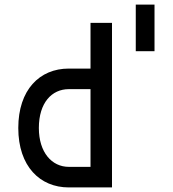

<svg xmlns="http://www.w3.org/2000/svg" viewBox="-20 -820 755 840"><path d="M281 -430H376V-90H281C207 -90 150 -153 150 -260C150 -371 207 -430 281 -430ZM60 -260C60 -92 155 0 281 0H470V-720H376V-520H281C153 -520 60 -427 60 -260ZM574 -596H656V-800H574Z"/></svg>

Font: Grotesk 02 Mince
Style: Bold
Weight: 400
Designer: Frank Adebiaye, contributions by Jérémy Landes, Ariel Martín Pérez
Foundry: Velvetyne Type Foundry
Version: Version 3.000;Glyphs 3.1.2 (3150)